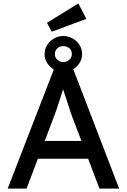

<svg xmlns="http://www.w3.org/2000/svg" viewBox="-20 -1100 740 1120"><path d="M25 0 296 -700H406L675 0H560L494 -174H201L135 0ZM294 -418 241 -278H455L400 -422Q397 -429 388 -457Q379 -485 368 -519Q357 -553 348 -579Q340 -553 330 -522Q320 -491 310.5 -463Q301 -435 294 -418ZM349 -679Q321 -679 296 -693.5Q271 -708 255.5 -732Q240 -756 240 -784Q240 -814 255.5 -838Q271 -862 296 -876Q321 -890 349 -890Q378 -890 403 -876Q428 -862 443.5 -838Q459 -814 459 -784Q459 -756 443.5 -732Q428 -708 403 -693.5Q378 -679 349 -679ZM349 -738Q370 -738 384.5 -751.5Q399 -765 399 -784Q399 -807 384 -819Q369 -831 349 -831Q329 -831 314.5 -818Q300 -805 300 -784Q300 -765 314.5 -751.5Q329 -738 349 -738ZM282 -915 254 -967 437 -1080 484 -990Z"/></svg>

Font: Readex Pro
Style: Regular
Weight: 400
Designer: Bonnie Shaver-Troup, Thomas Jockin
Foundry: Lexend
Version: Version 1.204; ttfautohint (v1.8.4.7-5d5b)